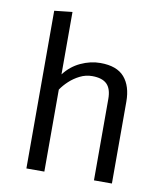

<svg xmlns="http://www.w3.org/2000/svg" viewBox="-85 -837 785 907"><g transform="rotate(10 307.5 -383.0)"><path d="M189.2 -765.6V-466.2Q221 -508.2 267.4 -529.7Q313.8 -551.3 361.5 -551.3Q440.5 -551.3 476.9 -509.2Q513.3 -467.2 513.3 -392.3V0H427.2V-390.3Q427.2 -439 404.6 -461.3Q382.1 -483.6 333.8 -483.6Q303.1 -483.6 275.4 -469.7Q247.7 -455.9 225.6 -435.4Q203.6 -414.9 189.2 -393.3V0H103.1V-756.4Z"/></g></svg>

Font: FiraCode Nerd Font
Style: Regular
Weight: 400
Designer: Carrois Corporate, Edenspiekermann AG, Nikita Prokopov
Foundry: Carrois Corporate, Edenspiekermann AG, Nikita Prokopov
Version: Version 6.002;Nerd Fonts 3.4.0